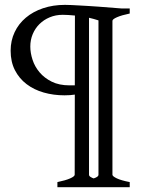

<svg xmlns="http://www.w3.org/2000/svg" viewBox="-20 -650 594 792"><path d="M216.8 122.1V101.1Q250.5 94.2 269.3 85.9Q288.1 77.6 288.1 70.8L288.6 -259.8Q279.8 -258.3 269.5 -257.6Q259.3 -256.8 246.1 -256.8Q200.7 -256.8 160.4 -268.3Q120.1 -279.8 89.6 -303Q59.1 -326.2 41.5 -360.6Q23.9 -395 23.9 -440.9Q23.9 -482.4 40.3 -517.1Q56.6 -551.8 86.4 -576.9Q116.2 -602.1 157.5 -616Q198.7 -629.9 248 -629.9Q258.8 -629.9 274.4 -629.2Q290 -628.4 308.3 -627.4Q326.7 -626.5 346.4 -625.2Q366.2 -624 385.3 -622.6Q430.2 -619.1 480 -615.2H515.1V-594.2Q481.9 -587.4 462.9 -579.1Q443.8 -570.8 443.8 -564V70.8Q443.8 77.1 461.7 85.7Q479.5 94.2 515.1 101.1V122.1ZM288.6 -297.9 289.1 -585.9Q258.8 -588.9 238.8 -588.9Q209.5 -588.9 185.1 -578.6Q160.6 -568.4 142.8 -550.8Q125 -533.2 115 -509.3Q105 -485.4 105 -458Q105 -431.6 114.3 -403.3Q123.5 -375 143.3 -351.6Q163.1 -328.1 193.6 -313Q224.1 -297.9 267.1 -297.9ZM386.2 -565.9Q376.5 -569.3 366.7 -571.8L347.2 -576.7V70.8Q347.2 76.2 354.2 80.3Q361.3 84.5 366.2 85.9Q372.1 84.5 379.2 80.3Q386.2 76.2 386.2 70.8Z"/></svg>

Font: Gentium Plus CyrE
Style: Regular
Weight: 400
Designer: J. Victor Gaultney, Annie Olsen, Iska Routamaa, Becca Hirsbrunner
Foundry: SIL International
Version: Version 5.000